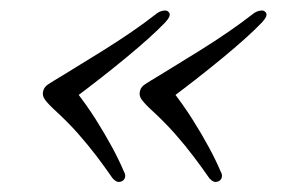

<svg xmlns="http://www.w3.org/2000/svg" viewBox="-20 -429 550 374"><path d="M64.5 -253Q66.5 -260 74.5 -265.2Q82.5 -270.5 103.5 -283Q147 -309.5 179 -329.5Q211 -349.5 236.5 -367Q262 -384.5 285 -402.5Q291 -407 298 -408.2Q305 -409.5 308 -406Q312 -402.5 310 -397.2Q308 -392 302 -385.5Q287 -370 268 -353Q249 -336 226 -317Q203 -298 176.5 -277.2Q150 -256.5 120 -234L124.5 -255.5Q148.5 -225 166.8 -196Q185 -167 198.8 -141.5Q212.5 -116 221.5 -94.5Q224.5 -89.5 223.8 -84.5Q223 -79.5 218.5 -76.5Q212.5 -73.5 208 -75.2Q203.5 -77 199.5 -81.5Q185 -102.5 168.8 -124Q152.5 -145.5 132 -168.8Q111.5 -192 83 -218Q69 -231.5 65.5 -238.2Q62 -245 64.5 -253ZM253 -253Q255 -260 263 -265.2Q271 -270.5 292 -283Q335.5 -309.5 367.5 -329.5Q399.5 -349.5 425 -367Q450.5 -384.5 473.5 -402.5Q479.5 -407 486.5 -408.2Q493.5 -409.5 496.5 -406Q500.5 -402.5 498.5 -397.2Q496.5 -392 490.5 -385.5Q475.5 -370 456.5 -353Q437.5 -336 414.5 -317Q391.5 -298 365 -277.2Q338.5 -256.5 308.5 -234L313 -255.5Q337 -225 355.2 -196Q373.5 -167 387.2 -141.5Q401 -116 410 -94.5Q413 -89.5 412.2 -84.5Q411.5 -79.5 407 -76.5Q401 -73.5 396.5 -75.2Q392 -77 388 -81.5Q373.5 -102.5 357.2 -124Q341 -145.5 320.5 -168.8Q300 -192 271.5 -218Q257.5 -231.5 254 -238.2Q250.5 -245 253 -253Z"/></svg>

Font: Fraunces Light
Style: Italic
Weight: 300
Italic angle: -16°
Version: Version 1.000;[b76b70a41]